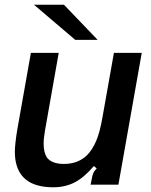

<svg xmlns="http://www.w3.org/2000/svg" viewBox="-20 -783 642 814"><path d="M51 -81Q43 -106 43 -140Q43 -170 53 -232L111 -559H229L171 -231Q165 -197 165 -173Q165 -137 179 -115Q200 -88 251 -88Q310 -88 348 -124Q372 -148 388 -186Q404 -224 415 -289L463 -559H581L482 0H364L369 -24Q371 -39 375.5 -49Q380 -59 390 -69L378 -79Q336 -30 296 -9.5Q256 11 206 11Q79 11 51 -81ZM251 -763 394 -614H299L124 -763Z"/></svg>

Font: Open Sauce Sans SemiBold Italic
Style: Regular
Weight: 600
Italic angle: -10°
Designer: Alfredo Marco Pradil
Foundry: Creative Sauce Fz LLC
Version: Version 1.477